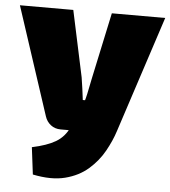

<svg xmlns="http://www.w3.org/2000/svg" viewBox="-54 -547 709 799"><g transform="rotate(5 300.5 -147.5)"><path d="M604 -500 445 -14Q432 27 407.5 71Q383 115 343.5 149.5Q304 184 247 198.5Q190 213 112 197L98 84Q160 71 196.5 49.5Q233 28 252 -14L289 -94Q300 -119 308.5 -158Q317 -197 322 -224L381 -500ZM220 -500 279 -224Q283 -201 286 -177Q289 -153 292 -130H322L257 0H211Q187 0 169.5 -13.5Q152 -27 145 -49L-3 -500Z"/></g></svg>

Font: Exo 2 Black
Style: Regular
Weight: 900
Designer: Natanael Gama
Foundry: Natanael Gama
Version: Version 2.010